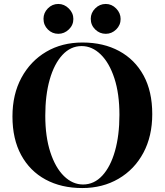

<svg xmlns="http://www.w3.org/2000/svg" viewBox="-20 -937 833 971"><path d="M397 -722Q503 -722 582.5 -679Q662 -636 706 -555.5Q750 -475 750 -360Q750 -248 705 -164Q660 -80 579.5 -33Q499 14 396 14Q290 14 210.5 -29Q131 -72 87 -153Q43 -234 43 -348Q43 -460 88.5 -544Q134 -628 213.5 -675Q293 -722 397 -722ZM393 -704Q337 -704 295.5 -659Q254 -614 231.5 -535Q209 -456 209 -352Q209 -246 234.5 -167.5Q260 -89 303.5 -46.5Q347 -4 400 -4Q456 -4 497.5 -49Q539 -94 561.5 -173.5Q584 -253 584 -356Q584 -463 558.5 -541Q533 -619 489.5 -661.5Q446 -704 393 -704ZM515 -917Q545 -917 567.5 -894Q590 -871 590 -841Q590 -810 567.5 -788Q545 -766 515 -766Q484 -766 461.5 -788Q439 -810 439 -842Q439 -872 461.5 -894.5Q484 -917 515 -917ZM275 -917Q305 -917 328 -894Q351 -871 351 -841Q351 -810 328 -788Q305 -766 275 -766Q244 -766 222 -788Q200 -810 200 -842Q200 -872 222 -894.5Q244 -917 275 -917Z"/></svg>

Font: Playfair Display
Style: Bold
Weight: 700
Designer: Claus Eggers Sørensen
Foundry: Claus Eggers Sørensen
Version: Version 1.203